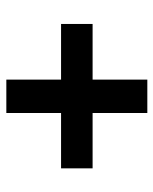

<svg xmlns="http://www.w3.org/2000/svg" viewBox="42 -660 496 621"><g transform="rotate(-90 290.5 -349.0)"><path d="M236 -121V-298H57V-400H236V-577H344V-400H524V-298H344V-121Z"/></g></svg>

Font: MuseoModerno Thin Medium
Style: Regular
Weight: 500
Version: Version 1.003